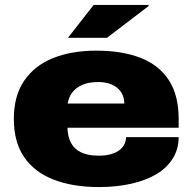

<svg xmlns="http://www.w3.org/2000/svg" viewBox="-20 -745 779 777"><path d="M380 12Q276 12 198.5 -17.5Q121 -47 78.5 -108Q36 -169 36 -264Q36 -357 78 -418.5Q120 -480 195 -510Q270 -540 369 -540Q474 -540 548.5 -511Q623 -482 663 -421Q703 -360 703 -264V-228H253Q254 -192 267.5 -166.5Q281 -141 309 -128Q337 -115 379 -115Q408 -115 429 -121Q450 -127 463.5 -137.5Q477 -148 483.5 -161.5Q490 -175 490 -190H703Q703 -142 679.5 -104Q656 -66 613.5 -40.5Q571 -15 511.5 -1.5Q452 12 380 12ZM254 -326H483Q483 -345 476 -361Q469 -377 455.5 -388.5Q442 -400 422.5 -406.5Q403 -413 378 -413Q340 -413 314 -402Q288 -391 273 -371.5Q258 -352 254 -326ZM255 -592 359 -725H581L582 -721L413 -592Z"/></svg>

Font: Archivo SemiBold SemiExpanded Black
Style: Regular
Weight: 900
Width: 6
Version: Version 2.001